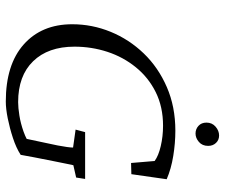

<svg xmlns="http://www.w3.org/2000/svg" viewBox="-77 -697 783 669"><g transform="rotate(90 314.5 -362.5)"><path d="M334 8.8Q205.1 8.8 134.8 -53.7Q64.5 -116.2 64.5 -222.7Q64.5 -292 90.8 -356.4Q117.2 -420.9 166 -471.7Q214.8 -522.5 283.2 -552.2Q351.6 -582 435.5 -582Q478.5 -582 523.4 -574.7Q568.4 -567.4 604.5 -551.8L586.9 -428.7L547.9 -427.7L541 -509.8Q522.5 -523.4 488.8 -531.2Q455.1 -539.1 418 -539.1Q352.5 -539.1 301.3 -513.7Q250 -488.3 214.4 -444.3Q178.7 -400.4 160.6 -345.2Q142.6 -290 142.6 -230.5Q142.6 -138.7 193.4 -86.4Q244.1 -34.2 335.9 -34.2Q355.5 -34.2 382.8 -38.6Q410.2 -43 439 -53.2Q467.8 -63.5 490.2 -80.1L455.1 -22.5L477.5 -127.9Q483.4 -153.3 486.8 -171.9Q490.2 -190.4 492.2 -204.1Q494.1 -217.8 494.1 -225.6L431.6 -234.4L440.4 -267.6H603.5L598.6 -236.3L555.7 -226.6Q554.7 -223.6 551.3 -206.1Q547.9 -188.5 542 -160.2Q533.2 -116.2 528.3 -90.8Q523.4 -65.4 519.5 -43Q495.1 -27.3 460.9 -16.1Q426.8 -4.9 392.6 2Q358.4 8.8 334 8.8ZM445.3 -652.3Q429.7 -652.3 418.5 -662.6Q407.2 -672.9 407.2 -690.4Q407.2 -710 421.4 -722.2Q435.5 -734.4 452.1 -734.4Q467.8 -734.4 478 -723.6Q488.3 -712.9 488.3 -696.3Q488.3 -675.8 474.6 -664.1Q460.9 -652.3 445.3 -652.3Z"/></g></svg>

Font: Crimson Pro ExtraLight
Style: Italic
Weight: 250
Italic angle: -12°
Designer: Jacques Le Bailly
Foundry: Baron von Fonthausen
Version: Version 1.003